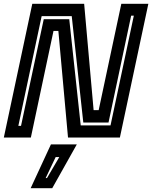

<svg xmlns="http://www.w3.org/2000/svg" viewBox="-32 -720 796 1005"><path d="M64 -61H78L197 -619.5H330.5L390.5 -63.5H546.5L668.5 -638H654.5L536 -78.5H404L343.5 -635.5H186ZM-12 0 137 -700H408.5L458 -143.5H484.5L603 -700H744.5L595.5 0H324L273.5 -558H248L129.5 0ZM128.5 265 234.5 36H370L241.5 265ZM207 212H214L278.5 102H259.5Z"/></svg>

Font: Tourney
Style: Bold Italic
Weight: 700
Italic angle: -12°
Version: Version 1.015